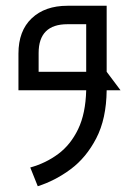

<svg xmlns="http://www.w3.org/2000/svg" viewBox="-20 -636 458 666"><path d="M85 -55Q139 -70 182 -102Q225 -134 251 -188Q277 -242 279 -323H44V-450Q44 -529 90 -572.5Q136 -616 214 -616H350V-387L398 -323H350Q349 -224 314 -156.5Q279 -89 225 -49Q171 -9 111 10ZM279 -552H214Q114 -552 114 -452V-387H279Z"/></svg>

Font: Aubrey
Style: Regular
Weight: 400
Designer: Gayaneh Bagdasaryan
Foundry: Cyreal.org
Version: Version 1.102; ttfautohint (v1.8.3)